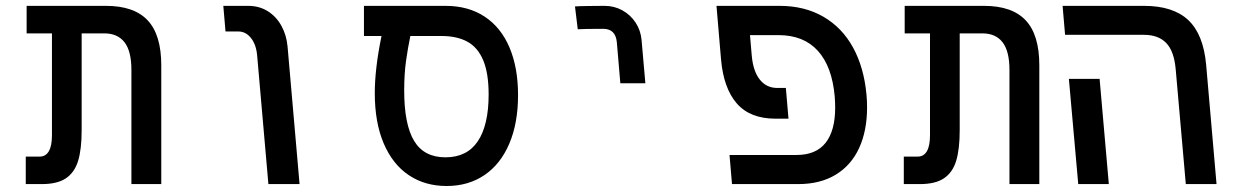

<svg xmlns="http://www.w3.org/2000/svg" viewBox="-20 -629 4240 656"><path d="M336 -515H259V-184.5Q259 -119.5 247 -79.8Q235 -40 205.5 -20Q176 0 122.5 0H68V-94H116Q136 -94 146.8 -112.2Q157.5 -130.5 157.5 -167V-515H71V-609H342Q438 -609 484.5 -559.5Q531 -510 531 -406V0H429V-390Q429 -454 405.5 -484.5Q382 -515 336 -515Z M794 -521.5H750.5L743 -609H828Q865.5 -609 894.8 -590.8Q924 -572.5 941.5 -540.8Q959 -509 962.5 -470L1003.5 0H897L858.5 -440.5Q855 -477.5 837.2 -499.5Q819.5 -521.5 794 -521.5Z M1260.5 -311Q1260.5 -394 1283.5 -506H1223.5V-609H1502Q1580.5 -609 1636.2 -572Q1692 -535 1721 -466.2Q1750 -397.5 1750 -304Q1750 -208.5 1720.2 -138.5Q1690.5 -68.5 1635.5 -31Q1580.5 6.5 1506 6.5Q1432 6.5 1376.8 -30.5Q1321.5 -67.5 1291 -139Q1260.5 -210.5 1260.5 -311ZM1649.5 -306Q1649.5 -379 1631 -423Q1612.5 -467 1577 -486.5Q1541.5 -506 1488 -506H1382Q1373.5 -465 1367.2 -420.5Q1361 -376 1361 -319.5Q1361 -204 1394.8 -147.8Q1428.5 -91.5 1502 -91.5Q1576 -91.5 1612.8 -146.8Q1649.5 -202 1649.5 -306Z M2045.5 -609Q2024.5 -609 1989.5 -608.5Q1954.5 -608 1944.5 -607L1954 -529Q1974.5 -530.5 2041 -530.5Q2083 -530.5 2087.5 -485L2099.5 -344.5H2185L2172 -492.5Q2169 -525.5 2151.5 -552Q2134 -578.5 2106.2 -593.8Q2078.5 -609 2045.5 -609Z M2472.5 -99.5H2701.5Q2768 -99.5 2800.8 -141Q2833.5 -182.5 2833.5 -261Q2833.5 -279.5 2832 -299Q2823 -401.5 2774.5 -455.2Q2726 -509 2640 -509H2542.5L2548.5 -438.5Q2553.5 -385 2576.2 -356.8Q2599 -328.5 2635.5 -328.5H2665L2674 -223.5H2630Q2542.5 -223.5 2497.2 -275.8Q2452 -328 2443.5 -426.5L2428 -609H2643.5Q2729 -609 2793 -572Q2857 -535 2894.5 -466.8Q2932 -398.5 2940.5 -305.5Q2942.5 -285.5 2942.5 -262Q2942.5 -182.5 2915.5 -123.5Q2888.5 -64.5 2835.5 -32.2Q2782.5 0 2707 0H2481Z M3336 -515H3259V-184.5Q3259 -119.5 3247 -79.8Q3235 -40 3205.5 -20Q3176 0 3122.5 0H3068V-94H3116Q3136 -94 3146.8 -112.2Q3157.5 -130.5 3157.5 -167V-515H3071V-609H3342Q3438 -609 3484.5 -559.5Q3531 -510 3531 -406V0H3429V-390Q3429 -454 3405.5 -484.5Q3382 -515 3336 -515Z M3888.5 -510H3619L3610.5 -609H3888.5Q3988 -609 4039.8 -560.5Q4091.5 -512 4101 -408L4136.5 0H4031.5L3997 -392Q3991.5 -454.5 3964.5 -482.2Q3937.5 -510 3888.5 -510ZM3632 -359.5H3737L3768.5 0H3664Z"/></svg>

Font: JuliaMono Medium
Style: Italic
Weight: 500
Italic angle: -9°
Monospace: yes
Designer: cormullion
Foundry: corm
Version: Version 0.054; ttfautohint (v1.8.4)